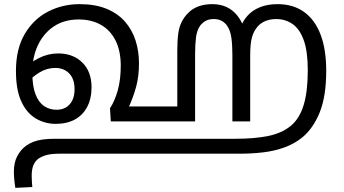

<svg xmlns="http://www.w3.org/2000/svg" viewBox="-20 -586 1659 927"><path d="M1320 -566Q1396 -566 1448.5 -528Q1501 -490 1528 -418.5Q1555 -347 1555 -244Q1555 -122 1524 -44.5Q1493 33 1440 77Q1402 108 1354 125.5Q1306 143 1251.5 149.5Q1197 156 1138 156H272Q230 156 207 162Q184 168 167 179Q151 190 142 210Q133 230 133 263Q133 278 134 291.5Q135 305 136 317L54 321Q51 303 49 281.5Q47 260 47 243Q47 199 63 168.5Q79 138 104 119Q122 106 141.5 98.5Q161 91 186.5 87.5Q212 84 245 84H1116Q1209 84 1275 70.5Q1341 57 1383.5 22Q1426 -13 1446 -78.5Q1466 -144 1466 -247Q1466 -338 1446.5 -392Q1427 -446 1392.5 -470Q1358 -494 1314 -494Q1287 -494 1264 -485.5Q1241 -477 1224 -458Q1204 -435 1196 -404Q1188 -373 1188 -319V0H1102V-321Q1102 -370 1097 -404.5Q1092 -439 1077 -461Q1067 -476 1051 -485Q1035 -494 1012 -494Q989 -494 973.5 -485.5Q958 -477 947 -463Q931 -441 926.5 -406.5Q922 -372 922 -328V0H836V-341Q836 -390 840.5 -423Q845 -456 857 -480Q869 -504 889 -524Q910 -545 939 -555.5Q968 -566 1005 -566Q1044 -566 1074 -552Q1104 -538 1126 -510.5Q1148 -483 1161 -443L1140 -450Q1151 -483 1174.5 -509.5Q1198 -536 1234.5 -551Q1271 -566 1320 -566ZM249 12Q196 12 152 -14.5Q108 -41 82.5 -97Q57 -153 57 -243Q57 -350 99.5 -422Q142 -494 212 -530Q282 -566 364 -566Q440 -566 494.5 -543.5Q549 -521 583.5 -481.5Q618 -442 634.5 -390.5Q651 -339 651 -280Q651 -216 637 -166Q623 -116 603 -72H869L867 0H515L511 -63Q534 -98 548.5 -149.5Q563 -201 563 -269Q563 -340 538 -390Q513 -440 467.5 -466Q422 -492 360 -492Q290 -492 240 -458.5Q190 -425 163 -367.5Q136 -310 136 -237Q136 -170 151.5 -130.5Q167 -91 193.5 -73.5Q220 -56 253 -56Q279 -56 298.5 -67.5Q318 -79 329 -101Q340 -123 340 -155Q340 -205 314 -231.5Q288 -258 247 -258Q207 -258 172 -237Q137 -216 108 -184L93 -248Q123 -283 167.5 -305.5Q212 -328 261 -328Q333 -328 377.5 -284Q422 -240 422 -165Q422 -110 401 -70Q380 -30 341.5 -9Q303 12 249 12Z"/></svg>

Font: ltamil05
Style: Book
Weight: 400
Designer: Jelle Bosma - Monotype Design Team
Foundry: Monotype Imaging Inc.
Version: Version 2.003